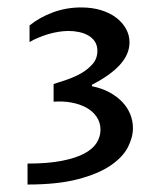

<svg xmlns="http://www.w3.org/2000/svg" viewBox="-20 -745 430 514"><path d="M326.7 -631.8Q326.7 -599.6 300.8 -571.3Q274.9 -543 226.1 -518.1V-514.2Q252.9 -508.8 273.4 -497.6Q293.9 -486.3 307.9 -471.4Q321.8 -456.5 328.9 -438.7Q335.9 -420.9 335.9 -401.9Q335.9 -377.4 322.3 -350.8Q308.6 -324.2 276.1 -302Q243.7 -279.8 189.2 -265.4Q134.8 -251 53.7 -251V-307.1Q108.4 -307.1 145.8 -314.5Q183.1 -321.8 206.1 -334.2Q229 -346.7 239 -363Q249 -379.4 249 -397.5Q249 -417 238.8 -432.1Q228.5 -447.3 211.2 -456.8Q193.8 -466.3 171.1 -470.5Q148.4 -474.6 123.5 -472.7V-520Q138.7 -524.9 158.9 -531.7Q179.2 -538.6 197.3 -548.8Q215.3 -559.1 228 -573.7Q240.7 -588.4 240.7 -608.9Q240.7 -623.5 233.9 -633.8Q227.1 -644 216.3 -650.1Q205.6 -656.2 191.7 -659.2Q177.7 -662.1 164.1 -662.1Q150.9 -662.1 137 -659.9Q123 -657.7 109.1 -653.6Q95.2 -649.4 82.3 -644Q69.3 -638.7 59.1 -632.3V-676.8Q85.9 -698.7 121.8 -711.9Q157.7 -725.1 197.3 -725.1Q226.6 -725.1 250.5 -717.8Q274.4 -710.4 291.3 -697.5Q308.1 -684.6 317.4 -667.7Q326.7 -650.9 326.7 -631.8Z"/></svg>

Font: Proza Libre
Style: Regular
Weight: 400
Designer: Jasper de Waard
Foundry: Jasper de Waard
Version: Version 1.000; ttfautohint (v1.4.1.8-43bc)